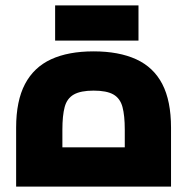

<svg xmlns="http://www.w3.org/2000/svg" viewBox="-20 -694 656 714"><path d="M40 0V-219Q40 -319 73 -381.5Q106 -444 170 -473.5Q234 -503 328 -503Q422 -503 486.5 -473.5Q551 -444 583.5 -381.5Q616 -319 616 -219V0ZM212 -69 132 -146H524L444 -69V-212Q444 -264 435.5 -296Q427 -328 402 -342.5Q377 -357 328 -357Q280 -357 254.5 -342.5Q229 -328 220.5 -296Q212 -264 212 -212ZM185 -543V-674H358V-543ZM322 -543V-674H495V-543Z"/></svg>

Font: Cairo Play Black
Style: Regular
Weight: 900
Version: Version 3.119